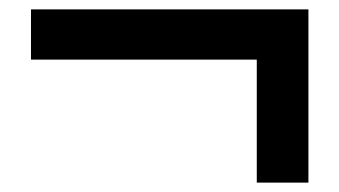

<svg xmlns="http://www.w3.org/2000/svg" viewBox="-20 -509 723 409"><path d="M637 -120H527V-382H46V-489H637Z"/></svg>

Font: r_Neptun CAT
Style: Regular
Weight: 400
Foundry: Peter Wiegel, CAT-Fonts
Version: Version 1.000;June 8, 2024;FontCreator 14.0.0.2814 32-bit